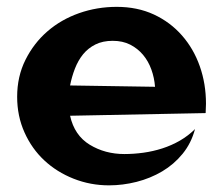

<svg xmlns="http://www.w3.org/2000/svg" viewBox="-20 -482 634 563"><path d="M584 -177.7Q584 -170.9 583.5 -164.1Q583 -157.2 583 -150.4L185.5 -142.6Q198.2 -85 243.2 -57.6Q288.1 -30.3 344.7 -30.3Q372.1 -30.3 400.4 -34.2Q428.7 -38.1 456.1 -46.9Q483.4 -55.7 507.8 -69.8Q532.2 -84 551.8 -103.5Q541 -62.5 515.6 -31.2Q490.2 0 455.6 20.5Q420.9 41 380.4 51.3Q339.8 61.5 299.8 61.5Q245.1 61.5 195.8 42Q146.5 22.5 109.9 -11.7Q73.2 -45.9 51.8 -93.8Q30.3 -141.6 30.3 -198.2Q30.3 -257.8 54.7 -306.6Q79.1 -355.5 119.1 -390.1Q159.2 -424.8 211.9 -443.4Q264.6 -461.9 322.3 -461.9Q382.8 -461.9 431.2 -439.5Q479.5 -417 513.7 -377.9Q547.9 -338.9 565.9 -287.6Q584 -236.3 584 -177.7ZM434.6 -227.5Q432.6 -253.9 423.8 -278.3Q415 -302.7 399.4 -321.3Q383.8 -339.8 361.8 -351.1Q339.8 -362.3 310.5 -362.3Q281.2 -362.3 259.8 -351.6Q238.3 -340.8 223.6 -322.8Q209 -304.7 199.7 -280.8Q190.4 -256.8 185.5 -231.4Z"/></svg>

Font: Fontdiner Swanky
Style: Regular
Weight: 400
Designer: Font Diner, Inc
Foundry: Font Diner, Inc
Version: Version 1.000